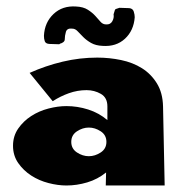

<svg xmlns="http://www.w3.org/2000/svg" viewBox="-20 -570 550 590"><path d="M253 -178Q234 -178 216.5 -166.5Q199 -155 199 -134Q199 -113 216.5 -101.5Q234 -90 253 -90Q272 -90 289.5 -101.5Q307 -113 307 -134Q307 -155 289.5 -166.5Q272 -178 253 -178ZM305 0 306 -40Q280 -19 248 -9.5Q216 0 184 0Q158 0 129 -7.5Q100 -15 76 -30.5Q52 -46 36 -69Q20 -92 20 -122Q20 -152 36 -175Q52 -198 76 -213.5Q100 -229 129 -236.5Q158 -244 184 -244Q218 -244 251 -233.5Q284 -223 310 -201V-243Q310 -270 290 -281.5Q270 -293 246 -293Q218 -293 191.5 -283.5Q165 -274 142 -259L71 -346Q120 -368 172.5 -380.5Q225 -393 279 -393Q316 -393 352 -385.5Q388 -378 416 -360.5Q444 -343 462 -314Q480 -285 481 -243L486 0ZM335 -542 347 -546 377 -545Q388 -544 391 -534.5Q394 -525 394 -517Q391 -476 364 -451Q337 -426 295 -429Q274 -430 260 -438Q246 -446 236 -456Q226 -466 218.5 -474Q211 -482 202 -482Q186 -484 182.5 -472Q179 -460 179 -449Q179 -444 174.5 -440.5Q170 -437 165 -436L162 -434L131 -435Q120 -436 117.5 -443.5Q115 -451 115 -460Q117 -501 144.5 -527Q172 -553 214 -550Q236 -549 250 -540Q264 -531 273 -521Q282 -511 289 -503Q296 -495 306 -495Q319 -494 325 -504.5Q331 -515 329 -526L333 -539Z"/></svg>

Font: CAT Rhythmus
Style: Regular
Weight: 400
Designer: Peter Wiegel nach alter Vorlage
Foundry: Peter Wiegel
Version: 1.000